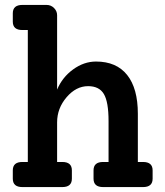

<svg xmlns="http://www.w3.org/2000/svg" viewBox="-20 -760 669 780"><path d="M561 -102Q600 -102 600 -68V-34Q600 0 561 0H399Q360 0 360 -34V-68Q360 -102 399 -102H421V-268Q421 -346 402 -378Q383 -410 338 -410Q289 -410 250.5 -365Q212 -320 212 -263V-102H233Q272 -102 272 -68V-34Q272 0 233 0H71Q32 0 32 -34V-68Q32 -102 71 -102H93V-638H71Q32 -638 32 -672V-706Q32 -740 71 -740H169Q187 -740 199.5 -727.5Q212 -715 212 -698V-396Q233 -446 277 -478Q321 -510 370 -510Q453 -510 496.5 -455.5Q540 -401 540 -298V-102Z"/></svg>

Font: Solway Medium
Style: Regular
Weight: 500
Designer: Mariya V. Pigoulevskaya
Foundry: The Northern Block Ltd.
Version: Version 1.000;hotconv 1.0.109;makeotfexe 2.5.65596